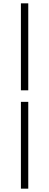

<svg xmlns="http://www.w3.org/2000/svg" viewBox="-20 -851 294 1148"><path d="M105 -831H149V-311H105ZM149 -242V277H105V-242Z"/></svg>

Font: Kinto Sans Light
Style: Regular
Weight: 300
Designer: Authors: Ryoko NISHIZUKA  (kana & ideographs); Paul D. Hunt (Latin, Greek & Cyrillic); Wenlong ZHANG  (bopomofo); Sandol
Foundry: Adobe Systems Incorporated, ookami Inc.
Version: Version 0.001